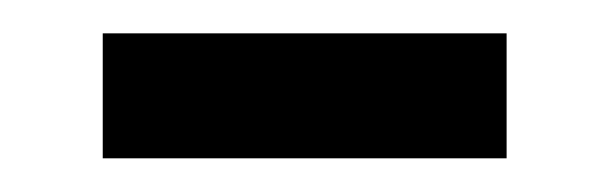

<svg xmlns="http://www.w3.org/2000/svg" viewBox="-20 -325 362 114"><path d="M41 -231V-305.2H280.8V-231Z"/></svg>

Font: OpenSans-Regular
Style: Regular
Weight: 400
Foundry: Ascender Corporation
Version: Version 1.10